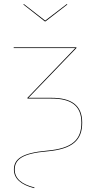

<svg xmlns="http://www.w3.org/2000/svg" viewBox="-20 -755 482 965"><path d="M315.6 -734.6 207 -651.5 100.1 -734.6 97.2 -732.4 205.5 -647.3H208.5L318.6 -732.4ZM151.9 190.7 153.5 187.2C88.2 171.2 54 141.9 54 97.2C54 45.3 94.8 16.2 216 5.9C346.6 -5.5 393.1 -51.5 393.1 -138.6C393.1 -227.6 337.4 -263.4 237.9 -263.4H123.2L364.1 -513.6V-517.2H48.9V-513.3H358.2L117.9 -263.4V-259.6H237.8C334.9 -259.6 389.1 -226 389.1 -138.6C389.1 -53.6 344.7 -9.1 215.6 2.2C91.1 13.4 49.9 43.6 49.9 97.2C49.9 142.8 85.2 173.8 151.9 190.7Z"/></svg>

Font: Fira Sans Four
Style: Regular
Weight: 100
Designer: Carrois Corporate & Edenspiekermann AG
Foundry: Carrois Corporate GbR & Edenspiekermann AG
Version: Version 4.203;PS 004.203;hotconv 1.0.88;makeotf.lib2.5.64775